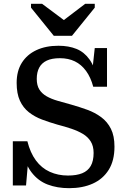

<svg xmlns="http://www.w3.org/2000/svg" viewBox="-20 -966 661 1003"><path d="M261 -779H356L475 -926V-946H425L279 -835L346 -837L200 -946H142V-926ZM335 -49Q380 -49 409.5 -61Q439 -73 454 -99Q469 -125 469 -167Q469 -203 454 -227Q439 -251 413 -266.5Q387 -282 353 -293.5Q319 -305 280 -315Q238 -327 199.5 -341.5Q161 -356 131 -379.5Q101 -403 84 -440Q67 -477 67 -533Q67 -595 94 -638Q121 -681 170 -704Q219 -727 285 -727Q339 -727 379.5 -710.5Q420 -694 447.5 -655.5Q475 -617 489 -552L460 -577L475 -715H539V-513H467Q454 -562 429.5 -595.5Q405 -629 371 -645.5Q337 -662 293 -662Q251 -662 224.5 -649.5Q198 -637 185 -613Q172 -589 172 -554Q172 -520 185.5 -498.5Q199 -477 223.5 -463Q248 -449 281 -439.5Q314 -430 354 -419Q396 -407 436 -392.5Q476 -378 508.5 -354Q541 -330 559.5 -293Q578 -256 578 -200Q578 -127 548 -79Q518 -31 465 -7Q412 17 341 17Q279 17 229 -2Q179 -21 144.5 -66Q110 -111 96 -187L130 -159L116 3H47V-228H123Q138 -168 167.5 -128Q197 -88 240 -68.5Q283 -49 335 -49Z"/></svg>

Font: Roboto Serif SemiCondensed Medium
Style: Regular
Weight: 500
Width: 4
Designer: Greg Gazdowicz
Foundry: Commercial Type
Version: Version 1.007